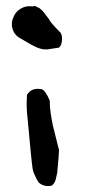

<svg xmlns="http://www.w3.org/2000/svg" viewBox="-20 -614 284 641"><path d="M144 -450Q129 -447 113 -452Q97 -457 72 -472Q47 -487 44 -488Q27 -499 21.5 -518.5Q16 -538 25 -557Q32 -575 49 -585Q66 -595 84 -593Q90 -592 93 -593.5Q96 -595 101 -592Q106 -589 108.5 -588.5Q111 -588 115.5 -583.5Q120 -579 122 -577.5Q124 -576 128 -570.5Q132 -565 133.5 -563Q135 -561 139 -556Q143 -551 144 -549Q148 -539 182 -505Q188 -497 187 -480Q186 -463 177 -455ZM152 6Q125 11 108 -6Q91 -36 89 -50Q87 -62 83 -102.5Q79 -143 75 -187.5Q71 -232 70 -240Q68 -267 70 -297Q85 -323 120 -316Q133 -310 146 -278Q146 -257 149.5 -234Q153 -211 156.5 -195Q160 -179 167 -153Q174 -127 177 -113Q177 -105 175.5 -87.5Q174 -70 172.5 -54Q171 -38 171 -37Q170 -34 168.5 -26Q167 -18 165.5 -13Q164 -8 160.5 -2.5Q157 3 152 6Z"/></svg>

Font: Excalifont
Style: Regular
Weight: 400
Designer: Your Own Font Foundry (Virgil); Ján Filípek / DizajnDesign (Excalifont, modifications)
Foundry: Your Own Font Foundry (Virgil); Ján Filípek / DizajnDesign (Excalifont, modifications)
Version: Version 1.000;Glyphs 3.2 (3227)